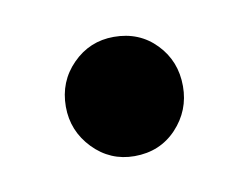

<svg xmlns="http://www.w3.org/2000/svg" viewBox="-34 -173 287 222"><g transform="rotate(-10 110.0 -62.0)"><path d="M109.5 8.5Q81 8.5 61 -12.2Q41 -33 41 -61.5Q41 -91 61 -111.2Q81 -131.5 109.5 -131.5Q139.5 -131.5 159 -111.2Q178.5 -91 178.5 -61.5Q178.5 -33 159 -12.2Q139.5 8.5 109.5 8.5Z"/></g></svg>

Font: Fraunces 72pt S100
Style: Regular
Weight: 400
Version: Version 1.000; ttfautohint (v1.8.3)